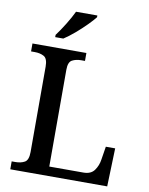

<svg xmlns="http://www.w3.org/2000/svg" viewBox="-99 -1002 830 1073"><g transform="rotate(10 316.0 -465.5)"><path d="M35 0V-45H56Q87 -45 108.5 -57Q130 -69 130 -115V-599Q130 -645 108.5 -657Q87 -669 56 -669H35V-714H341V-669H320Q290 -669 268.5 -657.5Q247 -646 247 -603V-53H441Q483 -53 502.5 -80Q522 -107 527 -142L539 -217H592L585 0ZM154 -784Q176 -813 202 -855Q228 -897 244 -931H365V-921Q352 -904 323.5 -875Q295 -846 261.5 -817.5Q228 -789 200 -771H154Z"/></g></svg>

Font: Noto Serif Toto Medium
Style: Regular
Weight: 500
Designer: Monotype Design Team
Foundry: Monotype Imaging Inc.
Version: Version 2.001; ttfautohint (v1.8.4.7-5d5b)